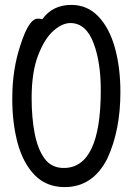

<svg xmlns="http://www.w3.org/2000/svg" viewBox="-20 -739 540 783"><path d="M244 24Q170 24 122.5 -24Q75 -72 52.5 -153.5Q30 -235 30 -337Q30 -457 64 -557Q98 -663 134 -663Q149 -663 152 -660Q194 -719 271 -719Q336 -719 381 -672Q426 -625 448.5 -544.5Q471 -464 471 -363Q471 -208 418 -93Q359 24 244 24ZM240 -54Q391 -54 391 -371Q391 -485 362 -562Q331 -645 267 -645Q234 -645 198 -613.5Q162 -582 135.5 -513.5Q109 -445 109 -339Q109 -259 121.5 -194.5Q134 -130 162 -92Q190 -54 240 -54Z"/></svg>

Font: LXGW WenKai Mono Medium
Style: Regular
Weight: 500
Monospace: yes
Designer: LXGW / Fontworks Inc.
Foundry: LXGW / Fontworks Inc.
Version: Version 1.520; June 14, 2025